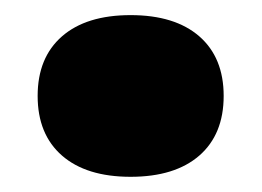

<svg xmlns="http://www.w3.org/2000/svg" viewBox="-20 -479 346 254"><path d="M62 -430.9Q94.2 -459 152.8 -459Q211.4 -459 243.7 -430.9Q275.9 -402.8 275.9 -352.1Q275.9 -301.3 243.7 -273.2Q211.4 -245.1 152.8 -245.1Q94.2 -245.1 62 -273.2Q29.8 -301.3 29.8 -352.1Q29.8 -402.8 62 -430.9Z"/></svg>

Font: Work Sans Black
Style: Regular
Weight: 900
Designer: Wei Huang
Foundry: Wei Huang
Version: Version 2.012